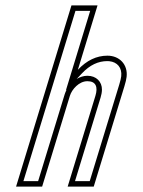

<svg xmlns="http://www.w3.org/2000/svg" viewBox="-20 -687 526 707"><path d="M375.6 -482C335.6 -482 299.3 -464.7 266.7 -430L339.1 -667H243.1L39.2 0H135.2L237.3 -334C244.8 -358.4 271.3 -388 301.8 -388C333.4 -388 341.3 -366.6 331.3 -334L229.2 0H325.2L438.3 -370C442.6 -384 445.2 -395.3 446.2 -404C451.4 -449.6 419.7 -482 375.6 -482ZM225.6 -357.1C222.5 -351.5 220 -345.6 218.2 -339.8L120.4 -20H66.2L257.9 -647H312.1L222.5 -353.8ZM262.4 -396.3 281.2 -416.3C311 -448 341.8 -462 375.6 -462C378 -462 380.3 -461.9 382.6 -461.6C411.6 -458.6 429.9 -437.9 426.4 -406.3C425.6 -399.6 423.3 -389.1 419.2 -375.8L310.4 -20H256.2L350.5 -328.2C353.4 -337.9 355.2 -347.3 355.4 -356.5C355.8 -386.1 334.6 -408 301.8 -408C287.4 -408 273.8 -403.1 262.4 -396.3Z"/></svg>

Font: Din Kursivschrift
Style: EngGhost
Weight: 400
Version: Version 1.089